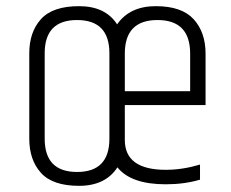

<svg xmlns="http://www.w3.org/2000/svg" viewBox="-20 -593 750 623"><path d="M75 -143V-420Q75 -489 113 -531Q151 -573 236.5 -573Q322 -573 360 -514Q401 -573 485.5 -573Q570 -573 608.5 -530.5Q647 -488 647 -419V-252H385V-139Q385 -42 518 -42Q572 -42 629 -59V-10Q578 5 518 5Q405 5 361 -50Q322 10 236.5 10Q151 10 113 -32Q75 -74 75 -143ZM335 -143V-420Q335 -528 230 -528Q125 -528 125 -420V-143Q125 -35 230 -35Q335 -35 335 -143ZM385 -297H597V-419Q597 -528 491 -528Q385 -528 385 -419Z"/></svg>

Font: Khand Light
Style: Regular
Weight: 300
Designer: Devanagari: Sanchit Sawaria, Jyotish Sonowal; Latin: Satya Rajpurohit
Foundry: Indian Type Foundry
Version: Version 1.101;PS 1.0;hotconv 1.0.78;makeotf.lib2.5.61930; tt